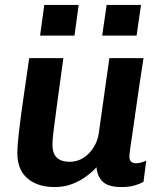

<svg xmlns="http://www.w3.org/2000/svg" viewBox="-20 -746 658 776"><path d="M201 10Q132 10 91 -25Q50 -60 50 -128Q50 -155 56 -208Q62 -261 73 -338Q84 -415 98 -511H236Q221 -402 211.5 -331.5Q202 -261 197 -221Q192 -181 192 -162Q192 -125 210 -108.5Q228 -92 261 -92Q292 -92 317 -108Q342 -124 358.5 -150.5Q375 -177 379 -206L422 -511H560Q551 -454 544 -406.5Q537 -359 531.5 -320Q526 -281 521.5 -250Q517 -219 513.5 -195Q510 -171 507.5 -154.5Q505 -138 504 -127Q503 -116 503 -112Q503 -98 511 -92Q519 -86 529 -86Q539 -86 551.5 -89.5Q564 -93 571 -97L560 -11Q550 -5 527.5 2.5Q505 10 471 10Q419 10 396 -11Q373 -32 370 -70Q354 -52 329 -33.5Q304 -15 272 -2.5Q240 10 201 10ZM142 -602 159 -726H298L281 -602ZM393 -602 411 -726H550L532 -602Z"/></svg>

Font: Chivo Medium SemiBold
Style: Italic
Weight: 600
Italic angle: -8.05°
Version: Version 2.002